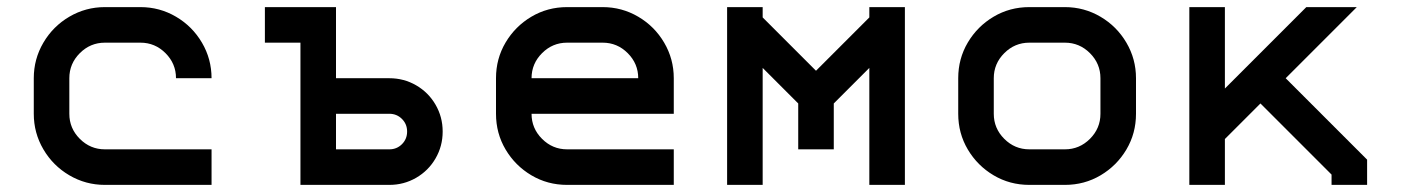

<svg xmlns="http://www.w3.org/2000/svg" viewBox="-20 -520 3940 540"><path d="M75 -200V-300Q75 -354 102 -400Q129 -446 175 -473Q221 -500 275 -500H375Q429 -500 475 -473Q521 -446 548 -400Q575 -354 575 -300H475Q475 -341 445.5 -370.5Q416 -400 375 -400H275Q234 -400 204.5 -370.5Q175 -341 175 -300V-200Q175 -159 204.5 -129.5Q234 -100 275 -100H575V0H275Q221 0 175 -27Q129 -54 102 -100Q75 -146 75 -200Z M1075 0H825V-400H725V-500H925V-300H1075Q1116 -300 1150.5 -280Q1185 -260 1205 -225.5Q1225 -191 1225 -150Q1225 -109 1205 -74.5Q1185 -40 1150.5 -20Q1116 0 1075 0ZM1075 -100Q1096 -100 1110.5 -114.5Q1125 -129 1125 -150Q1125 -171 1110.5 -185.5Q1096 -200 1075 -200H925V-100Z M1375 -200V-300Q1375 -355 1402 -400.5Q1429 -446 1474.5 -473Q1520 -500 1575 -500H1675Q1729 -500 1775 -473Q1821 -446 1848 -400Q1875 -354 1875 -300V-200H1475Q1475 -159 1504.5 -129.5Q1534 -100 1575 -100H1875V0H1575Q1520 0 1474.5 -27Q1429 -54 1402 -99.5Q1375 -145 1375 -200ZM1775 -300Q1775 -341 1745.5 -370.5Q1716 -400 1675 -400H1575Q1534 -400 1504.5 -370.5Q1475 -341 1475 -300Z M2325 -229V-100H2225V-229L2125 -329V0H2025V-500H2125V-471L2275 -321L2425 -471V-500H2525V0H2425V-329Z M2975 0H2875Q2820 0 2774.5 -27Q2729 -54 2702 -99.5Q2675 -145 2675 -200V-300Q2675 -355 2702 -400.5Q2729 -446 2774.5 -473Q2820 -500 2875 -500H2975Q3029 -500 3075 -473Q3121 -446 3148 -400Q3175 -354 3175 -300V-200Q3175 -145 3148 -99.5Q3121 -54 3075.5 -27Q3030 0 2975 0ZM2875 -100H2975Q3016 -100 3045.5 -129.5Q3075 -159 3075 -200V-300Q3075 -341 3045.5 -370.5Q3016 -400 2975 -400H2875Q2834 -400 2804.5 -370.5Q2775 -341 2775 -300V-200Q2775 -159 2804.5 -129.5Q2834 -100 2875 -100Z M3725 -29 3525 -229 3425 -129V0H3325V-500H3425V-271L3654 -500H3796L3596 -300L3825 -71V0H3725Z"/></svg>

Font: Monoikos Medium
Style: Regular
Weight: 500
Designer: Brian Krent
Version: Version 0.088